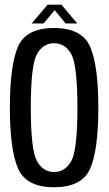

<svg xmlns="http://www.w3.org/2000/svg" viewBox="-20 -801 470 826"><path d="M212.5 4.5Q333 4.5 368 -75.8Q403 -156 403 -337.5Q403 -518.5 368 -599.5Q333 -680.5 212.5 -680.5Q92 -680.5 57.2 -600Q22.5 -519.5 22.5 -337.5Q22.5 -156 57.8 -75.8Q93 4.5 212.5 4.5ZM212.5 -61Q165 -61 138.8 -108.5Q112.5 -156 112.5 -337.5Q112.5 -520.5 138.8 -567.8Q165 -615 212.5 -615Q260.5 -615 286.8 -567.8Q313 -520.5 313 -337.5Q313 -156 286.8 -108.5Q260.5 -61 212.5 -61ZM116 -700H167.5L215 -757.5L262.5 -700H312.5L244 -781H185Z"/></svg>

Font: Anybody Condensed
Style: Regular
Weight: 400
Width: 3
Designer: Tyler Finck
Foundry: Etcetera Type Company
Version: Version 1.113;gftools[0.9.25]